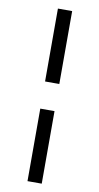

<svg xmlns="http://www.w3.org/2000/svg" viewBox="-100 -743 515 996"><g transform="rotate(10 158.0 -244.5)"><path d="M196 -315H121V-699H196ZM196 210H121V-172H196Z"/></g></svg>

Font: Myanglish
Style: Regular
Weight: 400
Designer: KyawKyaw ( MaYenGone)
Foundry: TattooFont3D
Version: Version 1.003 December 13, 2014